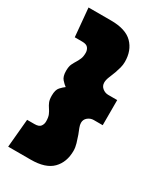

<svg xmlns="http://www.w3.org/2000/svg" viewBox="-178 -727 706 834"><g transform="rotate(30 174.5 -310.0)"><path d="M97 -310Q87 -303 75 -290Q63 -277 63 -248Q63 -228 68 -216Q73 -204 80 -194Q87 -184 92.5 -171.5Q98 -159 98 -138Q98 -124 90 -113.5Q82 -103 60 -103H23L10 39H123Q197 39 231 4.5Q265 -30 265 -87Q265 -104 259.5 -122.5Q254 -141 248 -158Q242 -173 237 -186Q232 -199 232 -209Q232 -226 245 -236.5Q258 -247 274 -247H319V-373H274Q258 -373 245 -383.5Q232 -394 232 -411Q232 -424 238.5 -440Q245 -456 252 -474Q257 -488 261 -503Q265 -518 265 -533Q265 -590 231 -624.5Q197 -659 123 -659H10L23 -517H60Q82 -517 90 -506.5Q98 -496 98 -482Q98 -463 93 -451.5Q88 -440 82 -430Q75 -419 69 -406.5Q63 -394 63 -372Q63 -344 75 -330.5Q87 -317 97 -310Z"/></g></svg>

Font: Catamaran Black
Style: Regular
Weight: 900
Designer: Pria Ravichandran
Version: Version 2.000